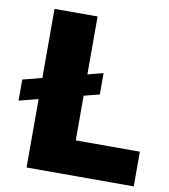

<svg xmlns="http://www.w3.org/2000/svg" viewBox="-82 -797 764 867"><g transform="rotate(10 300.5 -363.5)"><path d="M366.5 -480.1V-382.1L295.5 -364V-159.1H589.5V0H98V-313.6L9.9 -291.2V-387.8L98 -410.5V-727.3H295.5V-461.6Z"/></g></svg>

Font: Inter UI Black
Style: Regular
Weight: 900
Designer: Rasmus Andersson
Foundry: rsms
Version: 3.2;8d6f07862